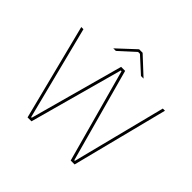

<svg xmlns="http://www.w3.org/2000/svg" viewBox="-203 -1096 1319 1319"><g transform="rotate(45 456.5 -436.5)"><path d="M228 0H266L453 -681H460L647 0H685L863 -700H842L669 -19H663L476 -700H437L250 -19H244L71 -700H50ZM309 -752H334L447 -855H465L578 -752H603L473 -873H439Z"/></g></svg>

Font: Fixel Variable
Style: Regular
Weight: 100
Width: 3
Designer: AlfaBravo + MacPaw
Foundry: Kyrylo Tkachov, Marchela Mozhyna, Serhii Makarenko, Maria Weinstein, Zakhar Kryvoshyya
Version: Version 1.211